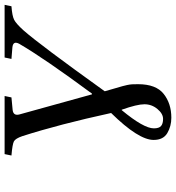

<svg xmlns="http://www.w3.org/2000/svg" viewBox="14 -746 746 813"><g transform="rotate(-90 386.5 -339.0)"><path d="M250 -60Q250 -38 260 -29.5Q270 -21 290 -21Q312 -21 332 -45Q352 -69 352 -100Q352 -131 329 -196H327Q250 -103 250 -60ZM135 -663 141 -692H387L381 -663L328 -658Q302 -655 309 -629L394 -322H397Q547 -525 608 -630Q622 -656 593 -659L544 -663L550 -692H773L767 -663Q726 -660 709.5 -651.5Q693 -643 665 -612Q605 -544 407 -268Q413 -247 419.5 -224.5Q426 -202 428.5 -193.5Q431 -185 433.5 -173Q436 -161 436.5 -152Q437 -143 437 -127Q437 -51 396 -18.5Q355 14 295 14Q259 14 230 -3Q201 -20 201 -61Q201 -125 315 -241Q267 -461 217 -617Q207 -646 195 -652.5Q183 -659 135 -663Z"/></g></svg>

Font: Heuristica
Style: Italic
Weight: 400
Italic angle: -13°
Version: Version 1.0.2